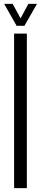

<svg xmlns="http://www.w3.org/2000/svg" viewBox="-20 -974 212 994"><path d="M53 0V-800H119V0ZM66 -840.5 1.5 -954H45.5L86.5 -879L127 -954H171.5L106.5 -840.5Z"/></svg>

Font: Big Shoulders Display Thin
Style: Regular
Weight: 400
Version: Version 2.002